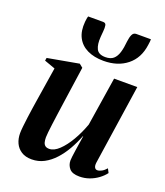

<svg xmlns="http://www.w3.org/2000/svg" viewBox="-139 -843 817 949"><g transform="rotate(20 269.0 -368.0)"><path d="M139 12Q106 12 84.5 -1.8Q63 -15.5 52.2 -38.5Q41.5 -61.5 41.5 -90.5Q41.5 -103.5 44 -127Q46.5 -150.5 50 -177.2Q53.5 -204 57.2 -227.8Q61 -251.5 63 -265.5L92 -449L35 -469.5L37.5 -484.5L201.5 -514L220 -499L188.5 -279Q186 -261 182.5 -236.2Q179 -211.5 175.8 -186.8Q172.5 -162 170.5 -142.5Q168.5 -123 168.5 -115Q168.5 -99.5 171.5 -88.8Q174.5 -78 182 -72.2Q189.5 -66.5 203 -66.5Q228 -66.5 254.5 -91.8Q281 -117 305 -158Q329 -199 346 -246.5L386 -502.5H508L445.5 -82Q443.5 -66 448.2 -57.2Q453 -48.5 462.5 -48.5Q472.5 -48.5 485 -55.2Q497.5 -62 509 -75.5L520 -54.5Q507 -37 486.8 -22Q466.5 -7 441.8 2Q417 11 389.5 11Q352 11 336.8 -6.8Q321.5 -24.5 321.5 -49Q321.5 -54.5 323.2 -69.5Q325 -84.5 328 -104.5Q331 -124.5 334.2 -145.2Q337.5 -166 340 -182.5H338.5Q323.5 -144 303.5 -109Q283.5 -74 258.5 -46.8Q233.5 -19.5 203.8 -3.8Q174 12 139 12ZM239 -747.5Q253 -747.5 255.2 -735.2Q257.5 -723 255.5 -703Q255 -697 254.2 -687.8Q253.5 -678.5 253 -673Q250 -634 261.2 -610.8Q272.5 -587.5 308.5 -587.5Q335.5 -587.5 350.5 -600.5Q365.5 -613.5 373 -638.2Q380.5 -663 383.5 -697.5Q386 -719.5 392.5 -733.5Q399 -747.5 413.5 -747.5H490.5Q490.5 -742.5 490 -735.8Q489.5 -729 487.5 -716.5Q478 -645 429.2 -606Q380.5 -567 306 -567Q256.5 -567 220.8 -584.2Q185 -601.5 167.8 -634.8Q150.5 -668 155 -717.5Q156 -725 157 -732.8Q158 -740.5 160.5 -747.5Z"/></g></svg>

Font: Merriweather 144pt SemiBold
Style: Italic
Weight: 600
Italic angle: -7.8°
Version: Version 2.101